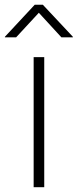

<svg xmlns="http://www.w3.org/2000/svg" viewBox="-55 -776 322 796"><path d="M84.5 0V-539.1H128.4V0ZM11.7 -621.1H-34.7V-623.5L88.9 -756.3H122.6L247.1 -623.5V-621.1H199.7L106 -723.1Z"/></svg>

Font: Inter 18pt ExtraLight
Style: Regular
Weight: 250
Designer: Rasmus Andersson
Foundry: rsms
Version: Version 4.001;git-66647c0bb